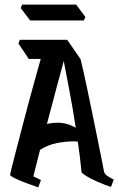

<svg xmlns="http://www.w3.org/2000/svg" viewBox="-20 -812 514 834"><path d="M146 2Q121 -7 92.5 -17.5Q64 -28 44 -38Q24 -48 24 -52Q24 -56 31.5 -86.5Q39 -117 51.5 -164.5Q64 -212 78.5 -268Q93 -324 108 -379.5Q123 -435 136 -481.5Q149 -528 157 -556H105L60 -623L66 -639H272L330 -555Q342 -506 355 -444.5Q368 -383 381 -319.5Q394 -256 405 -202Q416 -148 423 -112Q430 -76 431 -71Q433 -58 442 -51Q451 -44 474 -32L462 0Q432 -10 402.5 -23Q373 -36 354 -48Q335 -60 334 -65Q331 -97 327 -130.5Q323 -164 318 -197Q309 -198 300 -198Q264 -198 225 -190Q186 -182 154 -161Q147 -133 139.5 -104Q132 -75 125 -46L158 -30ZM231 -279Q271 -279 309 -257Q297 -337 282.5 -412.5Q268 -488 257 -547Q243 -496 224.5 -427Q206 -358 184 -274Q208 -279 231 -279ZM111 -723 70 -777 76 -792H311L351 -738L344 -723Z"/></svg>

Font: Jaini Purva
Style: Regular
Weight: 400
Designer: Maithili Shingre, Girish Dalvi (Devanagari), Taresh Vohra (Latin)
Foundry: Ek Type
Version: Version 2.000; ttfautohint (v1.8.4.7-5d5b)